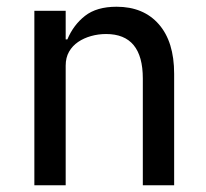

<svg xmlns="http://www.w3.org/2000/svg" viewBox="-20 -550 613 570"><path d="M82 0V-518H175V-433H180Q198 -476 232.5 -503Q267 -530 326 -530Q406 -530 451.5 -478Q497 -426 497 -331V0H404V-317Q404 -449 295 -449Q272 -449 250.5 -443Q229 -437 212 -425.5Q195 -414 185 -396.5Q175 -379 175 -355V0Z"/></svg>

Font: IBM Plex Sans Hebrew Text
Style: Regular
Weight: 450
Designer: Mike Abbink, Paul van der Laan, Pieter van Rosmalen, Yanek Iontef
Foundry: Bold Monday
Version: Version 1.2